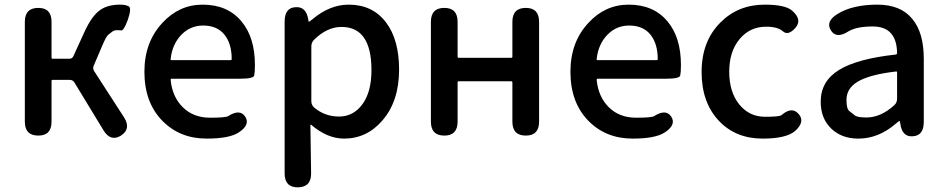

<svg xmlns="http://www.w3.org/2000/svg" viewBox="-20 -584 4075 827"><path d="M145 0Q87 0 87 -60V-490Q87 -550 145 -550Q202 -550 202 -490V-336Q202 -331 207 -331H279Q291 -331 296 -342L344 -447Q376 -517 413 -542Q445 -564 498 -564Q520 -564 534 -557Q548 -550 531 -500Q513 -450 501 -453Q496 -454 484 -454Q472 -454 464 -448Q456 -442 446.5 -434.5Q437 -427 419 -384L384 -302Q378 -289 386 -277L514 -79Q546 -29 501 0Q456 28 425 -24L301 -228Q294 -240 280 -240H207Q202 -240 202 -235V-60Q202 0 145 0Z M870 13Q755 13 680 -63Q602 -142 602 -275Q602 -403 680 -486Q752 -564 853 -564Q960 -564 1020 -492Q1078 -423 1078 -304Q1078 -273 1075 -259Q1072 -245 1016 -245H720Q715 -245 715 -240Q722 -167 767.5 -122Q813 -77 885 -77Q953 -77 963 -84Q1013 -116 1036 -82Q1059 -47 1009 -14Q969 13 870 13ZM715 -330Q714 -325 719 -325H973Q978 -325 978 -330Q978 -396 946.5 -435Q915 -474 855 -474Q801 -474 763 -436Q722 -395 715 -330Z M1263 223Q1206 223 1206 163V-491Q1206 -550 1252 -553Q1299 -557 1308 -499Q1309 -490 1310.5 -490Q1312 -490 1327 -502Q1401 -564 1482 -564Q1585 -564 1643 -487Q1699 -413 1699 -284Q1699 -148 1627 -65Q1560 13 1462 13Q1390 13 1321 -46Q1317 -49 1317 -44L1320 162Q1321 222 1263 223ZM1580 -282Q1580 -468 1451 -468Q1389 -468 1333 -413Q1321 -401 1321 -384V-148Q1321 -132 1333 -121Q1379 -82 1440.5 -82Q1502 -82 1541 -135Q1580 -188 1580 -282Z M1894 0Q1836 0 1836 -60V-490Q1836 -550 1894 -550Q1951 -550 1951 -490V-340Q1951 -335 1956 -335H2182Q2187 -335 2187 -340V-490Q2187 -550 2245 -550Q2302 -550 2302 -490V-60Q2302 0 2245 0Q2187 0 2187 -60V-229Q2187 -234 2182 -234H1956Q1951 -234 1951 -229V-60Q1951 0 1894 0Z M2705 13Q2590 13 2515 -63Q2437 -142 2437 -275Q2437 -403 2515 -486Q2587 -564 2688 -564Q2795 -564 2855 -492Q2913 -423 2913 -304Q2913 -273 2910 -259Q2907 -245 2851 -245H2555Q2550 -245 2550 -240Q2557 -167 2602.5 -122Q2648 -77 2720 -77Q2788 -77 2798 -84Q2848 -116 2871 -82Q2894 -47 2844 -14Q2804 13 2705 13ZM2550 -330Q2549 -325 2554 -325H2808Q2813 -325 2813 -330Q2813 -396 2781.5 -435Q2750 -474 2690 -474Q2636 -474 2598 -436Q2557 -395 2550 -330Z M3265 13Q3150 13 3078 -62Q3002 -141 3002 -274Q3002 -407 3084 -488Q3160 -564 3274 -564Q3363 -564 3392 -538Q3437 -499 3406 -464Q3375 -429 3352.5 -449Q3330 -469 3280 -469Q3210 -469 3165.5 -415.5Q3121 -362 3121 -275Q3121 -188 3164 -134.5Q3207 -81 3276 -81Q3337 -81 3346 -88Q3391 -127 3420 -93Q3449 -60 3405 -20Q3367 13 3265 13Z M3677 13Q3605 13 3560 -30.5Q3515 -74 3515 -146Q3515 -234 3593.5 -282.5Q3672 -331 3838 -349Q3844 -350 3844 -356Q3842 -470 3739 -470Q3668 -470 3633 -448Q3582 -416 3559 -453Q3535 -491 3586 -523Q3651 -564 3759 -564Q3860 -564 3910 -502Q3959 -443 3959 -331V-59Q3959 0 3912 3Q3866 7 3858 -51L3857 -56Q3856 -63 3854 -63Q3852 -63 3838 -51Q3764 13 3677 13ZM3712 -78Q3774 -78 3832 -131Q3844 -142 3844 -159V-272Q3844 -277 3839 -276Q3726 -263 3674 -232Q3626 -203 3626 -154Q3626 -115 3638.5 -105.5Q3651 -96 3662 -87Q3673 -78 3712 -78Z"/></svg>

Font: Resource Han Rounded KR Medium
Style: Regular
Weight: 500
Designer: Cyano Hao (round all glyphs); Ryoko NISHIZUKA 西塚涼子 (kana, bopomofo & ideographs); Paul D. Hunt (Latin, Greek & Cyrillic)
Foundry: Cyano Hao
Version: 0.990